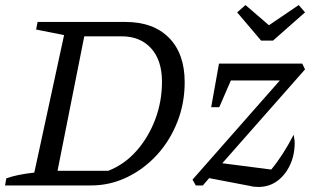

<svg xmlns="http://www.w3.org/2000/svg" viewBox="-31 -735 1241 761"><path d="M466 -648Q577 -648 639 -585Q701 -522 701 -409Q701 -326 672 -252Q643 -178 591.5 -121.5Q540 -65 472.5 -32.5Q405 0 330 0H-11L-6 -28Q34 -43 105 -51L223 -596L112 -618L118 -648ZM398 -58Q462 -83 509.5 -136.5Q557 -190 584 -261Q611 -332 611 -411Q611 -496 568 -543.5Q525 -591 451 -591H303L197 -58ZM745 0 732 -23 1078 -416H884L838 -310H806L837 -483H1167L1178 -460L850 -88L1044 -63Q1090 -118 1133 -201Q1134 -193 1135.5 -185Q1137 -177 1137 -169Q1137 -120 1118 -80Q1099 -40 1067 -17Q1035 6 993 6Q974 6 960 2L798 -29L773 0ZM1004 -574 909 -686 942 -715 1035 -635 1153 -715 1178 -686 1051 -574Z"/></svg>

Font: Piazzolla
Style: Italic
Weight: 400
Italic angle: -11.3°
Designer: Juan Pablo del Peral
Foundry: Huerta Tipografica
Version: Version 1.330